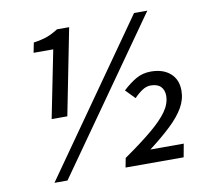

<svg xmlns="http://www.w3.org/2000/svg" viewBox="-77 -758 936 856"><g transform="rotate(-10 391.5 -330.0)"><path d="M139 -270 200 -575H111L120 -620Q160 -626 183.5 -635Q207 -644 232 -660H287L210 -270ZM102 12 583 -672H643L161 12ZM426 0 434 -42Q513 -97 562.5 -138.5Q612 -180 636 -214.5Q660 -249 660 -284Q660 -310 645 -325.5Q630 -341 599 -341Q580 -341 561 -328.5Q542 -316 524 -297L483 -339Q513 -367 543 -384.5Q573 -402 611 -402Q666 -402 698.5 -373.5Q731 -345 731 -295Q731 -255 710 -218.5Q689 -182 648.5 -143.5Q608 -105 549 -60H700L689 0Z"/></g></svg>

Font: Source Sans 3 Medium
Style: Italic
Weight: 500
Italic angle: -11°
Designer: Paul D. Hunt
Foundry: Adobe
Version: Version 3.052;hotconv 1.1.0;makeotfexe 2.6.0